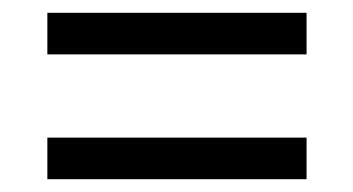

<svg xmlns="http://www.w3.org/2000/svg" viewBox="-20 -507 552 300"><path d="M54 -422V-487H459V-422ZM54 -227V-292H459V-227Z"/></svg>

Font: Noto Serif Georgian SemiCondensed SemiBold
Style: Regular
Weight: 600
Width: 4
Designer: Monotype Design Team, Akaki Razmadze
Foundry: Google LLC
Version: Version 2.003; ttfautohint (v1.8.4.7-5d5b)